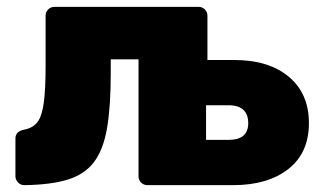

<svg xmlns="http://www.w3.org/2000/svg" viewBox="-20 -540 946 560"><path d="M410 0Q399 0 391.5 -7.5Q384 -15 384 -26V-367H303V-326Q303 -231 292.5 -168Q282 -105 255 -68.5Q228 -32 178.5 -16.5Q129 -1 51 0Q40 0 32.5 -8Q25 -16 25 -26V-136Q25 -157 51 -162Q77 -167 90 -185Q103 -203 108 -242.5Q113 -282 113 -347V-494Q113 -505 120.5 -512.5Q128 -520 139 -520H559Q570 -520 577.5 -512.5Q585 -505 585 -494V-365H663Q764 -365 822.5 -316Q881 -267 881 -181Q881 -94 821 -47Q761 0 660 0ZM581 -132H646Q675 -132 689.5 -144Q704 -156 704 -181Q704 -206 690 -219.5Q676 -233 646 -233H581Z"/></svg>

Font: Rubik ExtraBold
Style: Regular
Weight: 800
Designer: Hubert and Fischer
Foundry: Hubert and Fischer
Version: Version 2.300;gftools[0.9.30]